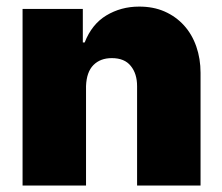

<svg xmlns="http://www.w3.org/2000/svg" viewBox="-20 -573 686 593"><path d="M599.4 0H403.4V-306.8Q403.4 -345.5 383.9 -369.3Q364.7 -393.5 325.3 -393.5Q289.8 -393.5 268.5 -372Q247.2 -350.5 245.7 -306.8V0H49.7V-545.5H235.8V-441.8H241.5Q263.5 -498.2 308.2 -525.2Q353.7 -552.6 409.1 -552.6Q453.1 -552.9 488.3 -537.5Q523.4 -522 548.3 -494.5Q573.2 -467 586.3 -429.3Q599.4 -391.7 599.4 -348Z"/></svg>

Font: Linik Sans Black
Style: Regular
Weight: 900
Designer: Fonts by Rasmus Andersson / Changes by Cristiano Sobral with parts from Marc Monis
Foundry: rsms
Version: Version 3.020; ttfautohint (v1.6)